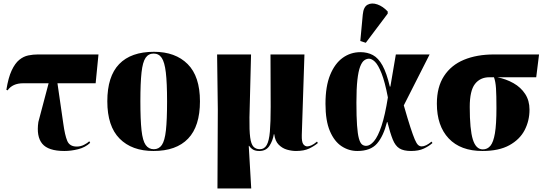

<svg xmlns="http://www.w3.org/2000/svg" viewBox="-20 -844 3081 1086"><path d="M23 -333 16 -336Q27 -405 46 -445.5Q65 -486 89 -505.5Q113 -525 140 -530.5Q167 -536 194 -536H537L521 -373H305L338 -145Q347 -79 360.5 -47Q374 -15 414 -15Q436 -15 455.5 -25Q475 -35 485 -45L490 -36Q462 -10 422 0Q382 10 344 10Q253 10 219 -31Q185 -72 197 -154L255 -373H111Q51 -373 23 -333Z M848 10Q726 10 656.5 -60Q587 -130 587 -271Q587 -412 654 -481.5Q721 -551 851 -551Q972 -551 1041.5 -481.5Q1111 -412 1111 -271Q1111 -130 1044 -60Q977 10 848 10ZM850 0Q879 0 895.5 -24Q912 -48 918.5 -107Q925 -166 925 -271Q925 -375 918 -434Q911 -493 894.5 -517Q878 -541 849 -541Q820 -541 803.5 -517Q787 -493 780.5 -434Q774 -375 774 -271Q774 -166 780.5 -107Q787 -48 804 -24Q821 0 850 0Z M1210 222 1212 -225 1208 -536H1400L1391 -180Q1390 -106 1395 -67.5Q1400 -29 1413.5 -14.5Q1427 0 1450 0Q1475 0 1488.5 -23.5Q1502 -47 1506.5 -99.5Q1511 -152 1511 -240L1510 -536H1702L1687 -80Q1686 -41 1695.5 -28.5Q1705 -16 1718 -16Q1727 -16 1740.5 -21.5Q1754 -27 1773 -43L1778 -35Q1758 -18 1729 -4Q1700 10 1654 10Q1630 10 1603.5 2.5Q1577 -5 1556.5 -25.5Q1536 -46 1531 -85H1529Q1523 -48 1504 -19Q1485 10 1447 10Q1426 10 1413 3Q1400 -4 1389 -19H1387L1401 222Z M2001 10Q1953 10 1912 -17Q1871 -44 1846 -102.5Q1821 -161 1821 -257Q1821 -356 1847.5 -420.5Q1874 -485 1918.5 -517Q1963 -549 2019 -549Q2058 -549 2089 -532.5Q2120 -516 2143.5 -473.5Q2167 -431 2185 -354H2188L2219 -536H2410L2264 -248Q2286 -171 2301 -125Q2316 -79 2326 -55.5Q2336 -32 2345 -24Q2354 -16 2365 -16Q2389 -16 2421 -43L2426 -35Q2406 -17 2377 -3.5Q2348 10 2305 10Q2263 10 2239.5 -4.5Q2216 -19 2201.5 -55Q2187 -91 2171 -154H2169Q2149 -74 2112.5 -32Q2076 10 2001 10ZM2051 -19Q2073 -19 2095.5 -45.5Q2118 -72 2138 -132Q2158 -192 2174 -293Q2157 -382 2138 -429.5Q2119 -477 2101 -494.5Q2083 -512 2067 -512Q2053 -512 2040 -502.5Q2027 -493 2017 -467Q2007 -441 2001.5 -392Q1996 -343 1996 -264Q1996 -184 1999.5 -135Q2003 -86 2010 -61Q2017 -36 2027 -27.5Q2037 -19 2051 -19ZM2049 -602 2018 -612 2032 -762Q2036 -805 2059.5 -817.5Q2083 -830 2114.5 -819Q2146 -808 2173 -779V-767Z M2709 10Q2585 10 2518 -61Q2451 -132 2451 -258Q2451 -352 2491.5 -414Q2532 -476 2604.5 -506Q2677 -536 2774 -536H3029L3013 -407H2793Q2843 -397 2884.5 -373.5Q2926 -350 2950.5 -312.5Q2975 -275 2975 -224Q2975 -161 2947.5 -108Q2920 -55 2861 -22.5Q2802 10 2709 10ZM2711 1Q2737 1 2754 -19.5Q2771 -40 2779.5 -90.5Q2788 -141 2788 -233Q2788 -306 2785.5 -344.5Q2783 -383 2774 -407H2748Q2696 -407 2666.5 -369Q2637 -331 2637 -239Q2637 -111 2654.5 -55Q2672 1 2711 1Z"/></svg>

Font: Noto Serif Display SemiCondensed Black
Style: Regular
Weight: 900
Width: 4
Designer: Monotype Design Team
Foundry: Monotype Imaging Inc.
Version: Version 2.009